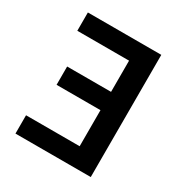

<svg xmlns="http://www.w3.org/2000/svg" viewBox="-155 -772 848 890"><g transform="rotate(30 269.0 -327.0)"><path d="M51 -98V0H454V-654H61V-556H338V-389H103V-291H338V-98Z"/></g></svg>

Font: DAIFUKU Sans Semibold
Style: Regular
Weight: 600
Designer: Original font ‘Source Sans 3’ : Paul D. Hunt
Foundry: Daifuku
Version: Version 1.000